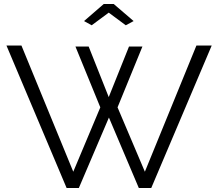

<svg xmlns="http://www.w3.org/2000/svg" viewBox="-20 -937 1086 957"><path d="M398.9 -832 497.1 -917H546.9L646 -832L606.9 -811L522 -874L437 -811ZM356 -705.1H421.9L522 -453.1L623 -705.1H689.9L565.9 -401.9L702.1 -81.1L959 -710H1035.2L733.9 0H671.9L522.9 -351.1L373 0H312L12.2 -710H86.9L345.2 -81.1L480 -401.9Z"/></svg>

Font: Rawline
Style: Regular
Weight: 400
Designer: Matt McInerney, Pablo Impallari, Rodrigo Fuenzalida
Foundry: Matt McInerney, Pablo Impallari, Rodrigo Fuenzalida
Version: Version 4.020;PS 004.020;hotconv 1.0.88;makeotf.lib2.5.64775